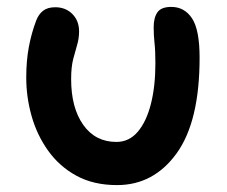

<svg xmlns="http://www.w3.org/2000/svg" viewBox="-20 -526 657 556"><path d="M319 10Q251 10 201.5 -17Q152 -44 119.5 -89.5Q87 -135 71.5 -190Q56 -245 56 -301Q56 -350 63.5 -390Q71 -430 85 -467Q92 -485 105 -495Q118 -505 140 -505Q170 -505 189.5 -485.5Q209 -466 209 -435Q209 -415 203.5 -396.5Q198 -378 192 -355Q186 -332 186 -297Q186 -214 221 -164.5Q256 -115 317 -115Q354 -115 379 -144.5Q404 -174 417 -225Q430 -276 430 -343Q430 -379 427.5 -401Q425 -423 425 -447Q425 -475 436 -490.5Q447 -506 476 -506Q514 -506 536 -473Q558 -440 558 -359Q558 -174 491.5 -82Q425 10 319 10Z"/></svg>

Font: Shantell Sans Normal
Style: Regular
Weight: 600
Designer: Stephen Nixon, Anya Danilova, Shantell Martin
Foundry: Arrow Type
Version: Version 1.009;[a7da0bfa3]